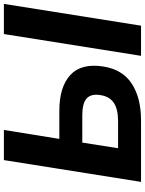

<svg xmlns="http://www.w3.org/2000/svg" viewBox="101 -846 745 987"><g transform="rotate(-90 473.5 -352.5)"><path d="M32 0 144 -705H299L253 -420H397Q520 -420 581.5 -363.5Q643 -307 625 -193Q609 -94 536 -47Q463 0 348 0ZM680 0 792 -705H947L835 0ZM205 -118H343Q406 -118 438.5 -140Q471 -162 478 -208Q486 -256 461.5 -279Q437 -302 374 -302H234Z"/></g></svg>

Font: Mulish ExtraBold
Style: Italic
Weight: 800
Italic angle: -9°
Designer: Vernon Adams
Foundry: Vernon Adams
Version: Version 3.603; ttfautohint (v1.8.3)